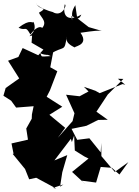

<svg xmlns="http://www.w3.org/2000/svg" viewBox="-83 -1007 810 1119"><path d="M647 -513 631 -517 498 -464 473 -478 406 -501 433 -474 381 -446 302 -455 351 -347 340 -301 254 -204 297 -262 205 -338 280 -385 189 -443 208 -480 251 -592 210 -615 229 -715 181 -702C172 -692 191 -691 213 -680C139 -675 167 -677 150 -698C176 -681 237 -687 211 -693C293 -744 292 -699 306 -793C309 -790 285 -760 358 -728C328 -737 444 -736 386 -816C467 -828 493 -830 510 -827L434 -849L367 -901L356 -977C328 -931 340 -922 337 -889C321 -955 366 -859 391 -922C347 -895 276 -881 294 -981C311 -981 278 -903 224 -937C211 -939 130 -966 130 -987C142 -946 205 -968 144 -933C156 -903 205 -875 148 -830C188 -822 157 -891 94 -806C63 -862 71 -824 25 -845C95 -902 108 -866 112 -880C144 -811 56 -786 104 -800L101 -758L170 -718L140 -685L49 -727L24 -675L-36 -653L29 -550L-50 -494L-63 -449L-18 -420L11 -380L113 -388L103 -340L102 -315L70 -258L80 -193L-16 -171L-4 -111L-9 -110L63 -22L87 38L128 29L245 92L226 88L287 68L267 81L280 -3L309 -103L234 -72L330 -198L336 -179L349 -217L353 -130L409 -95L433 -83L337 -5L416 68L393 46L477 57L504 -34L569 -29L613 10L665 -62L586 -5C560 -36 534 -66 508 -97L507 -174L504 -119L438 -201L367 -192L334 -256L421 -274L489 -308L545 -309L479 -356L545 -456L636 -547L604 -548Z"/></svg>

Font: Hussar Lance
Style: ExBd
Weight: 700
Foundry: Cannot Into Space Fonts, PlusOne Fonts
Version: Version 2.270